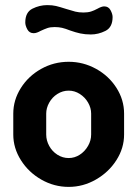

<svg xmlns="http://www.w3.org/2000/svg" viewBox="-20 -723 538 752"><path d="M466 -278V-196Q466 -142.8 435.9 -95.7Q405.9 -48.6 355.7 -19.8Q305.6 9 249 9Q191.9 9 142 -19.5Q92 -48 62 -95.5Q32 -143 32 -196V-278Q32 -331.1 61.5 -378Q91 -425 140.9 -453Q190.8 -481 249 -481Q306 -481 356 -453.5Q406 -426 436 -379.1Q466 -332.1 466 -278ZM249 -368Q225.4 -368 205 -355.1Q184.6 -342.3 172.8 -321.1Q161 -300 161 -278V-196Q161 -172.8 172.8 -151.3Q184.6 -129.8 205 -116.9Q225.4 -104 249 -104Q272.5 -104 292.7 -117.2Q312.9 -130.5 324.9 -151.7Q337 -172.8 337 -196V-278Q337 -300.2 325 -321.1Q313 -342 292.6 -355Q272.3 -368 249 -368ZM139 -602Q132 -598 125.1 -595.5Q118.2 -593 112 -593Q95 -593 87 -608Q79 -623 79 -635Q79 -675 107 -689Q135 -703 165 -703Q185 -703 199.5 -699.5Q214 -696 239 -688Q261 -681 275 -677.5Q289 -674 307 -674Q324 -674 336.5 -677.9Q348.9 -681.9 362 -689Q378 -698 388 -698Q405 -698 413 -683Q421 -668 421 -656.3Q421 -616 393 -602Q365 -588 336 -588Q313.1 -588 294.6 -592Q276 -596 255 -603.5Q236 -611 223.1 -614Q210.3 -617 194 -617Q177 -617 165.5 -613Q154 -609 139 -602Z"/></svg>

Font: Dosis
Style: Regular
Weight: 400
Designer: Edgar Tolentino, Pablo Impallari, Igino Marini
Foundry: Edgar Tolentino, Pablo Impallari, Igino Marini
Version: Version 1.007;Glyphs 3.1.1 (3134)